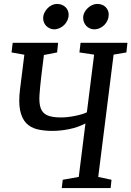

<svg xmlns="http://www.w3.org/2000/svg" viewBox="-20 -962 672 982"><path d="M461.4 -812Q449.7 -812 439.5 -816.7Q429.2 -821.3 421.6 -829.3Q414.1 -837.4 409.7 -847.9Q405.3 -858.4 405.3 -870.6Q405.3 -885.3 411.9 -898.2Q418.5 -911.1 429 -920.9Q439.5 -930.7 452.1 -936.3Q464.8 -941.9 476.6 -941.9Q504.4 -941.9 520.3 -925.8Q536.1 -909.7 536.1 -887.2Q536.1 -872.6 530.3 -858.9Q524.4 -845.2 514.2 -834.7Q503.9 -824.2 490.2 -818.1Q476.6 -812 461.4 -812ZM256.3 -812Q245.1 -812 234.9 -816.7Q224.6 -821.3 217 -828.9Q209.5 -836.4 205.1 -846.7Q200.7 -856.9 200.7 -868.7Q200.7 -883.3 207 -896.5Q213.4 -909.7 223.4 -919.9Q233.4 -930.2 245.8 -936Q258.3 -941.9 271 -941.9Q284.7 -941.9 295.9 -937.5Q307.1 -933.1 314.9 -925.5Q322.8 -918 326.9 -908Q331.1 -897.9 331.1 -886.7Q331.1 -872.1 325 -858.4Q318.8 -844.7 308.6 -834.5Q298.3 -824.2 284.7 -818.1Q271 -812 256.3 -812ZM300.8 -42.5 382.8 -57.1 417 -330.6Q378.4 -310.5 333.7 -301.5Q289.1 -292.5 248 -292.5Q205.1 -292.5 170.7 -300.8Q136.2 -309.1 114 -332.3Q91.8 -355.5 83 -397.2Q74.2 -439 82.5 -505.9L104.5 -682.1L39.1 -693.8L44.9 -743.2H277.3L272 -693.8L204.6 -680.7L191.9 -578.1Q184.6 -517.1 181.9 -475.6Q179.2 -434.1 188.2 -408.7Q197.3 -383.3 221.7 -372.3Q246.1 -361.3 292.5 -361.3Q309.1 -361.3 327.9 -363.5Q346.7 -365.7 364.5 -369.4Q382.3 -373 398.2 -377.7Q414.1 -382.3 424.3 -387.7L461.4 -682.6L386.2 -693.8L392.1 -743.2H631.8L626.5 -693.8L561 -682.6L482.4 -57.1L550.3 -42.5L545.9 0H295.9Z"/></svg>

Font: Merriweather
Style: Italic
Weight: 400
Italic angle: -7°
Designer: Eben Sorkin ( eben@eyebytes.com )
Foundry: Eben Sorkin ( eben@eyebytes.com )
Version: Version 1.005; ttfautohint (v0.97) -l 13 -r 13 -G 200 -x 24 